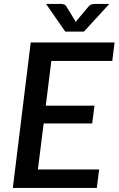

<svg xmlns="http://www.w3.org/2000/svg" viewBox="-20 -930 587 950"><path d="M43.5 0ZM547 -720 535.5 -628.5H234L206.5 -407H447.5L436 -319H196L167.5 -91.5H470.5L459 0H43.5L132 -720ZM395 -773.5H303L208 -910.5H280Q286 -910.5 294.8 -908.5Q303.5 -906.5 309 -897L349.5 -831L354.5 -821Q356.5 -823.5 358 -826Q359.5 -828.5 362 -831L417 -896.5Q425 -906.5 434 -908.5Q443 -910.5 449.5 -910.5H521Z"/></svg>

Font: Lato Semibold
Style: Italic
Weight: 600
Italic angle: -7°
Designer: Lukasz Dziedzic
Foundry: tyPoland Lukasz Dziedzic
Version: Version 2.006; 2014-01-15